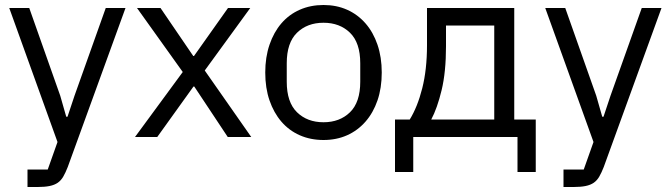

<svg xmlns="http://www.w3.org/2000/svg" viewBox="-20 -548 2683 768"><path d="M403 -516H482L251 120Q242 143 233 158.5Q224 174 211 183Q198 192 178.5 196Q159 200 131 200H90V130H171L210 20L17 -516H97L221 -165L245 -81H250L278 -165Z M520 0 711 -260 528 -516H622L753 -324H756L892 -516H981L799 -266L985 0H891L757 -202H754L609 0Z M1274 12Q1222 12 1179 -7Q1136 -26 1105.5 -61.5Q1075 -97 1058 -146.5Q1041 -196 1041 -258Q1041 -319 1058 -369Q1075 -419 1105.5 -454.5Q1136 -490 1179 -509Q1222 -528 1274 -528Q1326 -528 1368.5 -509Q1411 -490 1442 -454.5Q1473 -419 1490 -369Q1507 -319 1507 -258Q1507 -196 1490 -146.5Q1473 -97 1442 -61.5Q1411 -26 1368.5 -7Q1326 12 1274 12ZM1274 -59Q1339 -59 1380 -99Q1421 -139 1421 -221V-295Q1421 -377 1380 -417Q1339 -457 1274 -457Q1209 -457 1168 -417Q1127 -377 1127 -295V-221Q1127 -139 1168 -99Q1209 -59 1274 -59Z M1560 -70H1619Q1650 -120 1669 -195Q1688 -270 1688 -367V-516H2037V-70H2123V140H2050V0H1633V140H1560ZM1957 -70V-446H1764V-363Q1764 -260 1746.5 -187.5Q1729 -115 1705 -70Z M2547 -516H2626L2395 120Q2386 143 2377 158.5Q2368 174 2355 183Q2342 192 2322.5 196Q2303 200 2275 200H2234V130H2315L2354 20L2161 -516H2241L2365 -165L2389 -81H2394L2422 -165Z"/></svg>

Font: IBM Plex Sans
Style: Regular
Weight: 400
Designer: Mike Abbink, Paul van der Laan, Pieter van Rosmalen
Foundry: Bold Monday
Version: Version 3.005